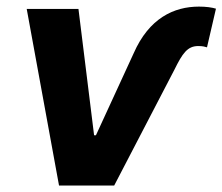

<svg xmlns="http://www.w3.org/2000/svg" viewBox="-20 -573 687 593"><path d="M62.5 -545.5 162.3 0H332.7L518.8 -358C543.7 -408.4 558.9 -430.8 592.3 -430.8C606.9 -430.8 614.3 -428.3 619.3 -426.8L647 -546.2C634.2 -550.1 616.5 -552.6 594.5 -552.6C517 -552.6 440.3 -516.7 392.8 -408.4L276.3 -155.2H270.6L222.3 -545.5Z"/></svg>

Font: Margiela Sans
Style: Bold Italic
Weight: 700
Italic angle: -9.39999°
Designer: Stefan Endress, Andreas Faust
Version: Version 1.100;FEAKit 1.0